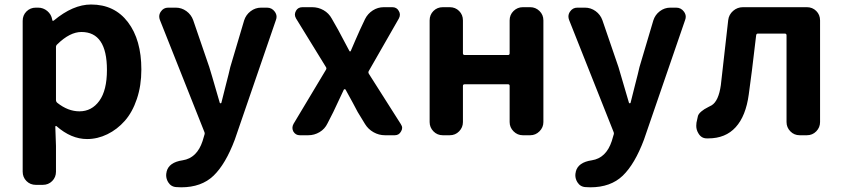

<svg xmlns="http://www.w3.org/2000/svg" viewBox="-20 -591 3682 839"><path d="M136.7 216.8Q112.3 216.8 95.7 200.2Q79.1 183.6 79.1 159.2V-500Q79.1 -524.4 95.7 -541Q112.3 -557.6 136.7 -557.6H146.5Q168.9 -557.6 186.5 -543Q204.1 -528.3 208 -505.9L209 -502Q209 -500 210.9 -500Q212.9 -500 214.8 -501Q298.8 -571.3 377.9 -571.3Q480.5 -571.3 539.1 -494.1Q597.7 -417 597.7 -287.1Q597.7 -216.8 578.1 -158.7Q558.6 -100.6 525.4 -63Q492.2 -25.4 449.2 -4.4Q406.2 16.6 360.4 16.6Q291 16.6 226.6 -40Q224.6 -41 223.1 -40Q221.7 -39.1 221.7 -37.1L224.6 46.9V159.2Q224.6 183.6 208 200.2Q191.4 216.8 167 216.8ZM327.1 -104.5Q380.9 -104.5 414.1 -150.4Q447.3 -196.3 447.3 -285.2Q447.3 -451.2 335.9 -451.2Q285.2 -451.2 230.5 -397.5Q224.6 -392.6 224.6 -385.7V-154.3Q224.6 -146.5 230.5 -141.6Q277.3 -104.5 327.1 -104.5Z M771.5 227.5Q760.7 227.5 751 226.6Q727.5 225.6 714.8 205.1Q706.1 190.4 706.1 174.8Q706.1 168 708 160.2V159.2Q717.8 118.2 778.3 109.4Q840.8 99.6 865.2 25.4L873 -1Q876 -7.8 873 -14.6L678.7 -503.9Q675.8 -511.7 675.8 -518.6Q675.8 -530.3 682.6 -540Q694.3 -557.6 714.8 -557.6H748Q773.4 -557.6 794.4 -542.5Q815.4 -527.3 824.2 -502.9L894.5 -297.9Q897.5 -290 940.4 -141.6Q941.4 -139.6 943.8 -139.6Q946.3 -139.6 947.3 -141.6Q953.1 -167 966.8 -219.2Q980.5 -271.5 986.3 -297.9L1046.9 -502Q1054.7 -526.4 1075.2 -542Q1095.7 -557.6 1121.1 -557.6H1146.5Q1168 -557.6 1180.7 -540Q1188.5 -529.3 1188.5 -517.6Q1188.5 -510.7 1185.5 -502.9L1005.9 19.5Q965.8 126 913.1 176.8Q860.4 227.5 771.5 227.5Z M1290 0Q1271.5 0 1261.7 -16.6Q1257.8 -24.4 1257.8 -32.2Q1257.8 -41 1262.7 -49.8L1404.3 -286.1Q1408.2 -292 1404.3 -297.9L1273.4 -510.7Q1268.6 -519.5 1268.6 -527.3Q1268.6 -535.2 1273.4 -543.9Q1282.2 -559.6 1301.8 -559.6H1343.8Q1371.1 -559.6 1394 -546.4Q1417 -533.2 1429.7 -509.8L1458 -460Q1482.4 -413.1 1506.8 -368.2Q1507.8 -366.2 1509.8 -366.2Q1511.7 -366.2 1512.7 -368.2Q1518.6 -382.8 1532.2 -413.6Q1545.9 -444.3 1552.7 -460L1575.2 -507.8Q1586.9 -531.2 1608.9 -545.4Q1630.9 -559.6 1657.2 -559.6H1694.3Q1713.9 -559.6 1722.7 -543Q1727.5 -535.2 1727.5 -526.9Q1727.5 -518.6 1722.7 -509.8L1591.8 -281.2Q1587.9 -275.4 1591.8 -268.6L1731.4 -48.8Q1737.3 -40 1737.3 -32.2Q1737.3 -24.4 1732.4 -16.6Q1723.6 0 1705.1 0H1662.1Q1635.7 0 1612.3 -13.2Q1588.9 -26.4 1575.2 -48.8L1543 -101.6Q1542 -104.5 1521.5 -142.1Q1501 -179.7 1490.2 -199.2Q1489.3 -201.2 1486.3 -201.2Q1483.4 -201.2 1482.4 -199.2Q1476.6 -185.5 1436.5 -101.6L1411.1 -51.8Q1399.4 -27.3 1376.5 -13.7Q1353.5 0 1327.1 0Z M1915 0Q1890.6 0 1874 -17.1Q1857.4 -34.2 1857.4 -57.6V-502Q1857.4 -526.4 1874 -543Q1890.6 -559.6 1915 -559.6H1945.3Q1969.7 -559.6 1986.3 -543Q2002.9 -526.4 2002.9 -502V-358.4Q2002.9 -350.6 2010.7 -350.6H2200.2Q2207 -350.6 2207 -358.4V-502Q2207 -526.4 2224.1 -543Q2241.2 -559.6 2264.6 -559.6H2296.9Q2320.3 -559.6 2337.4 -543Q2354.5 -526.4 2354.5 -502V-57.6Q2354.5 -34.2 2337.4 -17.1Q2320.3 0 2296.9 0H2264.6Q2241.2 0 2224.1 -17.1Q2207 -34.2 2207 -57.6V-215.8Q2207 -222.7 2200.2 -222.7H2010.7Q2002.9 -222.7 2002.9 -215.8V-57.6Q2002.9 -34.2 1986.3 -17.1Q1969.7 0 1945.3 0Z M2559.6 227.5Q2548.8 227.5 2539.1 226.6Q2515.6 225.6 2502.9 205.1Q2494.1 190.4 2494.1 174.8Q2494.1 168 2496.1 160.2V159.2Q2505.9 118.2 2566.4 109.4Q2628.9 99.6 2653.3 25.4L2661.1 -1Q2664.1 -7.8 2661.1 -14.6L2466.8 -503.9Q2463.9 -511.7 2463.9 -518.6Q2463.9 -530.3 2470.7 -540Q2482.4 -557.6 2502.9 -557.6H2536.1Q2561.5 -557.6 2582.5 -542.5Q2603.5 -527.3 2612.3 -502.9L2682.6 -297.9Q2685.5 -290 2728.5 -141.6Q2729.5 -139.6 2731.9 -139.6Q2734.4 -139.6 2735.4 -141.6Q2741.2 -167 2754.9 -219.2Q2768.6 -271.5 2774.4 -297.9L2835 -502Q2842.8 -526.4 2863.3 -542Q2883.8 -557.6 2909.2 -557.6H2934.6Q2956.1 -557.6 2968.8 -540Q2976.6 -529.3 2976.6 -517.6Q2976.6 -510.7 2973.6 -502.9L2793.9 19.5Q2753.9 126 2701.2 176.8Q2648.4 227.5 2559.6 227.5Z M3075.2 13.7Q3072.3 13.7 3068.4 13.7Q3044.9 13.7 3032.2 -7.8Q3022.5 -23.4 3022.5 -41Q3022.5 -47.9 3023.4 -54.7L3028.3 -77.1Q3029.3 -85.9 3033.7 -92.3Q3038.1 -98.6 3045.4 -104.5Q3052.7 -110.4 3058.1 -113.8Q3063.5 -117.2 3074.7 -123Q3085.9 -128.9 3089.8 -130.9Q3120.1 -149.4 3129.9 -218.8Q3137.7 -285.2 3162.1 -502.9Q3165 -527.3 3183.6 -543.5Q3202.1 -559.6 3226.6 -559.6H3505.9Q3530.3 -559.6 3546.9 -543Q3563.5 -526.4 3563.5 -502V-57.6Q3563.5 -34.2 3546.9 -17.1Q3530.3 0 3505.9 0H3474.6Q3450.2 0 3433.6 -17.1Q3417 -34.2 3417 -57.6V-436.5Q3417 -444.3 3409.2 -444.3H3292Q3285.2 -444.3 3284.2 -436.5Q3263.7 -259.8 3252 -178.7Q3239.3 -84 3194.8 -35.2Q3150.4 13.7 3075.2 13.7Z"/></svg>

Font: Gen Jyuu Gothic P Bold
Style: Bold
Weight: 700
Designer: [Source Han Sans]
Ryoko NISHIZUKA  (kana & ideographs); Paul D. Hunt (Latin, Greek & Cyrillic); Wenlong ZHANG  (bopomofo
Version: Version 1.002.20150607